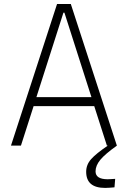

<svg xmlns="http://www.w3.org/2000/svg" viewBox="-20 -713 626 940"><path d="M494.6 207Q401.9 207 401.9 127.9Q401.9 93.3 426.3 65.9Q450.7 38.6 507.8 0H503.4L441.4 -193.4H144.5L82.5 0H33.7L259.3 -693.4H326.7L552.2 0Q494.6 41 471.2 69.3Q447.8 97.7 447.8 126Q447.8 164.6 507.3 164.6Q515.1 164.6 524.7 163.8Q534.2 163.1 543.9 162.6L540.5 204.1Q528.8 205.1 516.6 206.1Q504.4 207 494.6 207ZM158.2 -237.3H427.7L295.4 -650.9H290.5Z"/></svg>

Font: Cascadia Mono ExtraLight
Style: Regular
Weight: 200
Monospace: yes
Designer: Aaron Bell
Foundry: Saja Typeworks
Version: Version 2404.023; ttfautohint (v1.8.4)